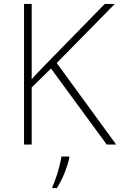

<svg xmlns="http://www.w3.org/2000/svg" viewBox="-20 -734 610 975"><path d="M570 0H522L239 -386L141 -290V0H102V-714H141V-332Q156 -349 172.5 -366Q189 -383 206 -401L512 -714H563L268 -414ZM332 68Q324 104 307.5 145Q291 186 269 221H246V214Q254 198 263.5 170.5Q273 143 281 112.5Q289 82 292 61H332Z"/></svg>

Font: Noto Sans Thai ExtraLight
Style: Regular
Weight: 200
Designer: Monotype Design Team
Foundry: Monotype Imaging Inc.
Version: Version 2.001; ttfautohint (v1.8.4.7-5d5b)